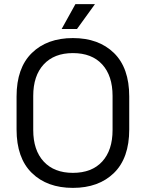

<svg xmlns="http://www.w3.org/2000/svg" viewBox="-20 -899 709 933"><path d="M60.5 -269.8V-430.2Q60.5 -569 134.8 -641.5Q209 -714 334.2 -714Q459.5 -714 533.8 -641.5Q608 -569 608 -430.2V-269.8Q608 -131 533.8 -58.5Q459.5 14 334.2 14Q209 14 134.8 -58.5Q60.5 -131 60.5 -269.8ZM527 -267.2V-432.8Q527 -531 476.6 -586Q426.2 -641 334.2 -641Q243.2 -641 192.4 -586Q141.5 -531 141.5 -432.8V-267.2Q141.5 -169 192.4 -114Q243.2 -59 334.2 -59Q426.2 -59 476.6 -114Q527 -169 527 -267.2ZM279.5 -758 346.5 -879H441.5L354 -758Z"/></svg>

Font: Space 7353
Style: Regular
Weight: 400
Designer: Christine Claussen + Ruben Lyon  (Space 7353)
Version: Version 1.000;FEAKit 1.0